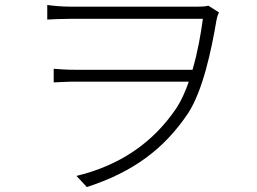

<svg xmlns="http://www.w3.org/2000/svg" viewBox="-20 -725 1040 776"><path d="M822 -702C811 -699 797 -698 779 -698H268C228 -698 190 -702 171 -705V-646C192 -647 228 -649 268 -649H800C792 -589 779 -514 758 -443H282C250 -443 223 -445 197 -447V-392C225 -393 250 -395 283 -395H743C729 -354 712 -317 693 -288C598 -147 463 -56 289 -14L331 31C516 -29 642 -121 740 -267C799 -357 834 -519 855 -644C858 -659 862 -669 865 -675Z"/></svg>

Font: Noto Sans Japanese Light
Style: Regular
Weight: 300
Designer: Ryoko NISHIZUKA (kana & ideographs); Paul D. Hunt (Latin, Greek & Cyrillic); Wenlong ZHANG (bopomofo); Sandoll Communica
Foundry: Adobe Systems Incorporated
Version: Version 1.000;PS 1;hotconv 1.0.78;makeotf.lib2.5.61930